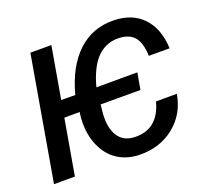

<svg xmlns="http://www.w3.org/2000/svg" viewBox="-124 -874 1122 1037"><g transform="rotate(-20 436.5 -355.5)"><path d="M212.9 -413.6 293.9 -413.1Q333 -562.5 418.2 -643.1Q503.4 -723.6 625.5 -721.2Q731 -719.2 792.2 -655.3Q853.5 -591.3 858.9 -476.1H739.3Q736.8 -552.2 707.3 -586.2Q677.7 -620.1 619.6 -621.6Q546.9 -624 495.6 -573.5Q444.3 -522.9 415 -413.1L650.4 -413.6L633.8 -318.4H404.8L399.9 -269.5Q393.6 -186.5 424.1 -139.2Q454.6 -91.8 516.6 -89.8Q652.8 -84.5 691.4 -231.4L811.5 -231.9Q792.5 -120.6 710 -54.7Q627.4 11.2 510.3 9.3Q443.4 7.8 392.3 -22.9Q341.3 -53.7 312 -110.8Q282.7 -168 279.8 -239.3Q277.8 -278.8 284.7 -318.8L196.3 -318.4L141.1 0H21L144 -710.9H264.6Z"/></g></svg>

Font: Roboto Medium
Style: Italic
Weight: 500
Italic angle: -12°
Designer: Google
Version: Version 2.134; 2016